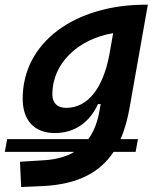

<svg xmlns="http://www.w3.org/2000/svg" viewBox="-60 -542 666 797"><path d="M-40 88.4H248.5C216.8 107.4 176.8 119.6 125.5 123L22.9 129.4L27.8 234.4L115.7 230.5C267.6 223.6 357.4 170.4 411.6 88.4H502.9L512.7 35.6H440.4C458 -4.4 470.2 -49.8 478.5 -98.1L553.7 -522.5H544.4C253.9 -522.5 34.2 -369.1 34.2 -132.3C34.2 -42 82.5 10.3 168 10.3C248.5 10.3 311.5 -32.7 346.7 -109.9H357.9L353 -82.5C345.7 -40.5 332 1 306.6 35.6H-30.3ZM409.7 -404.3 393.6 -313C366.2 -171.4 302.2 -94.2 214.4 -94.2C178.2 -94.2 157.2 -114.7 157.2 -150.4C157.2 -279.3 264.6 -380.4 409.7 -404.3Z"/></svg>

Font: Cascadia Mono SemiBold
Style: Italic
Weight: 600
Italic angle: -10°
Monospace: yes
Designer: Aaron Bell
Foundry: Saja Typeworks
Version: Version 2404.023